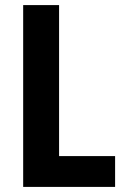

<svg xmlns="http://www.w3.org/2000/svg" viewBox="-20 -734 492 754"><path d="M71 0H432V-121H212V-714H71Z"/></svg>

Font: Noto Sans Lao UI Cond
Style: Bold
Weight: 700
Width: 3
Designer: Monotype Design Team
Foundry: Monotype Imaging Inc.
Version: Version 2.000